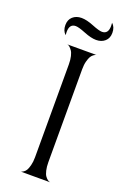

<svg xmlns="http://www.w3.org/2000/svg" viewBox="-165 -922 642 975"><g transform="rotate(20 156.0 -434.5)"><path d="M43 -777Q43 -806 61.5 -822.5Q80 -839 109 -839Q136 -839 174.5 -823.5Q213 -808 229 -808Q263 -808 263 -852Q263 -863 262 -869Q281 -852 281 -821Q281 -792 262.5 -775.5Q244 -759 215 -759Q188 -759 149.5 -774.5Q111 -790 95 -790Q61 -790 61 -746Q61 -735 62 -729Q43 -746 43 -777ZM84 0Q86 0 89 -1Q92 -2 99.5 -7Q107 -12 112.5 -21Q118 -30 123 -49Q128 -68 128 -93V-595Q128 -620 123.5 -638.5Q119 -657 112.5 -666Q106 -675 100 -680.5Q94 -686 90 -687L85 -688H244Q242 -688 239 -687Q236 -686 228.5 -680.5Q221 -675 215.5 -666Q210 -657 205 -638.5Q200 -620 200 -595V-93Q200 -68 204.5 -49Q209 -30 215.5 -21Q222 -12 228.5 -7Q235 -2 240 -1L244 0Z"/></g></svg>

Font: Bellefair
Style: Regular
Weight: 400
Designer: Nick Shinn, Liron Lavi Turkenic
Foundry: Shinntype
Version: Version 1.003;PS 001.003;hotconv 1.0.88;makeotf.lib2.5.64775